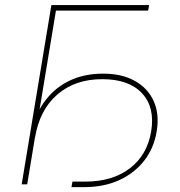

<svg xmlns="http://www.w3.org/2000/svg" viewBox="-20 -748 729 779"><path d="M585 -727.5 581.1 -705.1H207L90.3 0H67.9L188.5 -727.5ZM270 11.2 273.9 -11.2H326.2Q437 -11.2 507.3 -65.4Q577.6 -119.6 593.3 -214.8Q609.4 -312.5 556.2 -369.6Q502.9 -426.8 395 -426.8Q284.7 -426.8 212.6 -364.5Q140.6 -302.2 122.1 -189.9H102.5Q115.7 -269.5 154.8 -327.6Q193.8 -385.7 255.6 -417.5Q317.4 -449.2 398.4 -449.2Q474.6 -449.2 527.3 -419.7Q580.1 -390.1 603.8 -337.4Q627.4 -284.7 615.7 -214.8Q604.5 -146.5 564.7 -95.7Q524.9 -44.9 462.9 -16.8Q400.9 11.2 322.3 11.2Z"/></svg>

Font: Inter Thin
Style: Italic
Weight: 250
Italic angle: -9.3988°
Designer: Rasmus Andersson
Foundry: rsms
Version: Version 4.001;git-66647c0bb